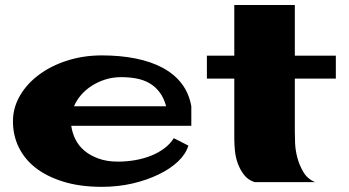

<svg xmlns="http://www.w3.org/2000/svg" viewBox="-20 -720 1378 759"><path d="M446.3 -81.1Q480.5 -81.1 514.2 -86.9Q547.9 -92.8 577.1 -104.5Q606.4 -116.2 629.9 -133.8Q653.3 -151.4 667 -173.8L724.6 -144.5Q714.8 -111.3 684.1 -82Q653.3 -52.7 606.9 -30.3Q560.5 -7.8 503.4 5.4Q446.3 18.6 382.8 18.6Q295.9 18.6 230 -2Q164.1 -22.5 120.1 -57.1Q76.2 -91.8 53.7 -138.7Q31.2 -185.5 31.2 -240.2Q31.2 -293.9 58.6 -341.3Q85.9 -388.7 133.8 -424.3Q181.6 -460 245.6 -480.5Q309.6 -501 382.8 -501Q455.1 -501 516.1 -488.8Q577.1 -476.6 623.5 -451.7Q669.9 -426.8 698.7 -388.7Q727.5 -350.6 736.3 -299.8V-222.7H261.7Q265.6 -194.3 278.3 -168.9Q291 -143.6 313.5 -124.5Q335.9 -105.5 369.1 -93.3Q402.3 -81.1 446.3 -81.1ZM459 -415Q425.8 -415 396.5 -405.8Q367.2 -396.5 342.8 -380.9Q318.4 -365.2 300.3 -344.2Q282.2 -323.2 272.5 -299.8H636.7Q627.9 -333 610.8 -355.5Q593.8 -377.9 570.8 -391.1Q547.9 -404.3 519.5 -409.7Q491.2 -415 459 -415Z M797.9 -500H906.2V-700.2H1145.5V-500H1307.6V-409.2H1145.5V-200.2Q1145.5 -183.6 1146.5 -155.3Q1147.5 -127 1155.3 -97.2Q1163.1 -67.4 1179.2 -40Q1195.3 -12.7 1225.6 0H986.3Q960 -8.8 944.3 -29.3Q928.7 -49.8 919.9 -74.2Q911.1 -98.6 908.7 -124.5Q906.2 -150.4 906.2 -169.9V-409.2H797.9Z"/></svg>

Font: Polsku
Style: Regular
Weight: 400
Designer: Sebastien Sanfilippo
Version: Version 1.1